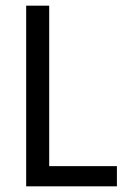

<svg xmlns="http://www.w3.org/2000/svg" viewBox="-20 -655 436 675"><path d="M391 -71V0H72V-635H153V-56L138 -71Z"/></svg>

Font: Gemunu Libre ExtraLight
Style: Regular
Weight: 400
Version: Version 1.100